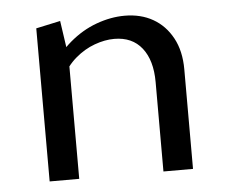

<svg xmlns="http://www.w3.org/2000/svg" viewBox="-39 -467 609 511"><g transform="rotate(-5 265.5 -211.5)"><path d="M378 0V-239Q378 -297 352 -330Q326 -363 278 -363Q253 -363 225.5 -353Q198 -343 174 -322.5Q150 -302 133 -269L106 -293Q130 -337 163.5 -365.5Q197 -394 235.5 -408Q274 -422 311 -422Q354 -422 386.5 -403.5Q419 -385 438 -350Q457 -315 457 -266V0ZM74 0V-409L139 -423L153 -327V0Z"/></g></svg>

Font: Ysabeau Office Medium
Style: Regular
Weight: 500
Designer: Christian Thalmann (Catharsis Fonts)
Version: Version 2.001;gftools[0.9.30]; featfreeze: tnum,lnum,ss02